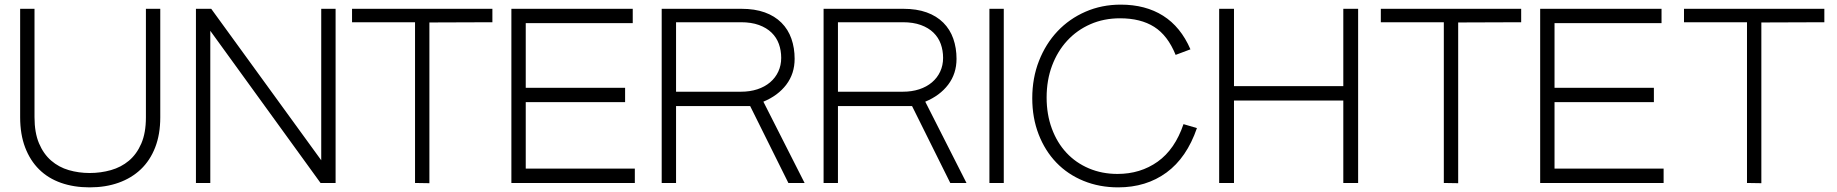

<svg xmlns="http://www.w3.org/2000/svg" viewBox="-20 -790 7932 829"><path d="M67 -752H129V-284Q129 -217 148.5 -171Q168 -125 201 -96.5Q234 -68 277 -55.5Q320 -43 367 -43Q415 -43 459 -55.5Q503 -68 536.5 -96Q570 -124 590 -170Q610 -216 610 -283V-752H672V-283Q672 -210 650 -153.5Q628 -97 588 -59Q548 -21 492 -1Q436 19 367 19Q299 19 243.5 -0.5Q188 -20 149 -58.5Q110 -97 88.5 -153.5Q67 -210 67 -284Z M826 0V-752H892L1367 -98V-752H1429V0H1364L888 -657V0Z M1772 0V-694H1500V-752H2106V-694L1834 -693V1Z M2721 -62V0H2188V-752H2712V-690H2250V-411H2679V-349H2250V-62Z M2837 0V-752H3181Q3239 -752 3282 -736.5Q3325 -721 3354 -692Q3383 -663 3397 -623Q3411 -583 3411 -536Q3411 -472 3375 -424.5Q3339 -377 3276 -351L3454 0H3384L3219 -332H2899V0ZM2899 -394H3179Q3218 -394 3250 -404.5Q3282 -415 3305 -434.5Q3328 -454 3340.5 -481Q3353 -508 3353 -540Q3353 -572 3343 -600Q3333 -628 3311.5 -649Q3290 -670 3257 -682Q3224 -694 3179 -694H2899Z M3536 0V-752H3880Q3938 -752 3981 -736.5Q4024 -721 4053 -692Q4082 -663 4096 -623Q4110 -583 4110 -536Q4110 -472 4074 -424.5Q4038 -377 3975 -351L4153 0H4083L3918 -332H3598V0ZM3598 -394H3878Q3917 -394 3949 -404.5Q3981 -415 4004 -434.5Q4027 -454 4039.5 -481Q4052 -508 4052 -540Q4052 -572 4042 -600Q4032 -628 4010.5 -649Q3989 -670 3956 -682Q3923 -694 3878 -694H3598Z M4252 0V-752H4314V0Z M5148 -237Q5104 -109 5016.5 -45Q4929 19 4808 19Q4727 19 4658.5 -9Q4590 -37 4541 -88Q4492 -139 4464.5 -210Q4437 -281 4437 -366Q4437 -453 4466 -527Q4495 -601 4546 -655Q4597 -709 4667 -739.5Q4737 -770 4819 -770Q4926 -770 5002 -722Q5078 -674 5120 -577L5056 -553Q5022 -637 4963.5 -674Q4905 -711 4816 -711Q4746 -711 4688 -685.5Q4630 -660 4588 -614.5Q4546 -569 4522.5 -506.5Q4499 -444 4499 -369Q4499 -296 4521.5 -235Q4544 -174 4584.5 -130.5Q4625 -87 4681.5 -63Q4738 -39 4805 -39Q4904 -39 4978.5 -92Q5053 -145 5090 -254Z M5244 0V-752H5308V-418H5780V-752H5844V0H5780V-356H5308V0Z M6214 0V-694H5942V-752H6548V-694L6276 -693V1Z M7163 -62V0H6630V-752H7154V-690H6692V-411H7121V-349H6692V-62Z M7523 0V-694H7251V-752H7857V-694L7585 -693V1Z"/></svg>

Font: Milkman
Style: Regular
Weight: 300
Designer: Giulia Boggio / Martin Desinde
Version: Version 1.000